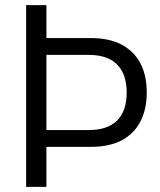

<svg xmlns="http://www.w3.org/2000/svg" viewBox="-20 -725 622 745"><path d="M81.3 0V-705H160.1V-577.2H333.8Q403.4 -577.2 451.2 -552.2Q499 -527.1 524.2 -480.5Q549.4 -433.8 549.4 -365.9Q549.4 -300.1 524.2 -252.4Q499 -204.8 451.2 -180Q403.4 -155.2 333.8 -155.2H160.1V0ZM160.1 -220.4H324.3Q397.1 -220.4 434.3 -257.2Q471.5 -294 471.5 -365.9Q471.5 -437.6 434.3 -474.8Q397.1 -512 324.3 -512H160.1Z"/></svg>

Font: Nunito Sans 12pt ExtraLight SemiCondensed
Style: Regular
Weight: 200
Width: 4
Version: Version 3.101;gftools[0.9.27]